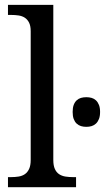

<svg xmlns="http://www.w3.org/2000/svg" viewBox="-20 -780 437 800"><path d="M25.9 -42Q43 -42 57.9 -44.4Q72.8 -46.9 83.7 -54.4Q94.7 -62 101.3 -76.2Q107.9 -90.3 107.9 -113.8V-649.9Q107.9 -671.9 101.3 -685.3Q94.7 -698.7 83.5 -706.1Q72.3 -713.4 57.4 -715.6Q42.5 -717.8 25.9 -717.8H13.2V-759.8H202.1V-113.8Q202.1 -90.3 208.5 -76.2Q214.8 -62 226.1 -54.4Q237.3 -46.9 252.2 -44.4Q267.1 -42 284.2 -42H296.9V0H13.2V-42ZM282.7 -313.5Q282.7 -331.1 287.1 -342.8Q291.5 -354.5 299.3 -361.8Q307.1 -369.1 317.4 -372.1Q327.6 -375 339.8 -375Q351.6 -375 361.8 -372.1Q372.1 -369.1 379.9 -361.8Q387.7 -354.5 392.3 -342.8Q397 -331.1 397 -313.5Q397 -295.9 392.3 -284.2Q387.7 -272.5 379.9 -265.1Q372.1 -257.8 361.8 -254.6Q351.6 -251.5 339.8 -251.5Q327.6 -251.5 317.4 -254.6Q307.1 -257.8 299.3 -265.1Q291.5 -272.5 287.1 -284.2Q282.7 -295.9 282.7 -313.5Z"/></svg>

Font: Droid Serif
Style: Regular
Weight: 400
Designer: Monotype Design team
Foundry: Monotype Imaging Inc.
Version: Version 1.03